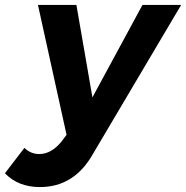

<svg xmlns="http://www.w3.org/2000/svg" viewBox="-102 -558 755 779"><path d="M60 201Q-28 201 -82 145L-3 42Q23 67 57 67Q106 67 147 17L168 -11L52 -538H208L273 -163L476 -538H633L276 65Q200 201 60 201Z"/></svg>

Font: Argentum Sans SemiBold
Style: Italic
Weight: 600
Italic angle: -11°
Designer: Julieta Ulanovsky (font), Cristiano Sobral (main changes and remaster)
Foundry: Julieta Ulanovsky (font), Cristiano Sobral (main changes and remaster)
Version: Version 2.007;June 15, 2022;FontCreator 14.0.0.2814 64-bit; 